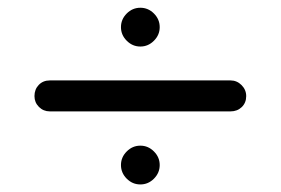

<svg xmlns="http://www.w3.org/2000/svg" viewBox="-20 -575 735 503"><path d="M70.3 -323.2Q70.3 -340.8 81.5 -352.5Q92.8 -364.3 110.4 -364.3H584Q600.6 -364.3 612.8 -352.1Q625 -339.8 625 -323.2Q625 -305.7 613.3 -294.4Q601.6 -283.2 584 -283.2H110.4Q93.8 -283.2 82 -294.9Q70.3 -306.6 70.3 -323.2ZM296.9 -142.6Q296.9 -163.1 312 -178.2Q327.1 -193.4 347.7 -193.4Q368.2 -193.4 383.3 -178.2Q398.4 -163.1 398.4 -142.6Q398.4 -122.1 383.3 -106.9Q368.2 -91.8 347.7 -91.8Q327.1 -91.8 312 -106.9Q296.9 -122.1 296.9 -142.6ZM296.9 -503.9Q296.9 -524.4 312 -539.6Q327.1 -554.7 347.7 -554.7Q368.2 -554.7 383.3 -539.6Q398.4 -524.4 398.4 -503.9Q398.4 -483.4 383.3 -468.3Q368.2 -453.1 347.7 -453.1Q327.1 -453.1 312 -468.3Q296.9 -483.4 296.9 -503.9Z"/></svg>

Font: jf-openhuninn-2.1
Style: Regular
Weight: 400
Designer: [Kosugi Maru]
Designed by MOTOYA      

[Varela Round]
Joe Prince (Latin component); Avraham Cornfeld (Hebrew component)
Foundry: justfont Co., Ltd.
Version: 2.1